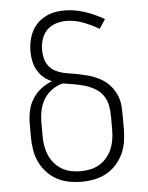

<svg xmlns="http://www.w3.org/2000/svg" viewBox="-54 -796 658 852"><g transform="rotate(-5 275.0 -370.0)"><path d="M275 12Q247 12 218.5 6.5Q190 1 165 -12.5Q140 -26 120.5 -47.5Q101 -69 89 -94.5Q77 -120 72.5 -148.5Q68 -177 68 -205V-265Q68 -293 74 -321.5Q80 -350 95 -374Q110 -398 133 -416Q156 -434 183 -444Q163 -452 146 -466.5Q129 -481 118.5 -500Q108 -519 103.5 -540.5Q99 -562 99 -584Q99 -606 103.5 -628Q108 -650 117.5 -670Q127 -690 142.5 -706Q158 -722 178 -732.5Q198 -743 219.5 -747.5Q241 -752 264 -752Q310 -752 355 -737Q400 -722 441 -698L414 -657Q380 -677 343 -691Q306 -705 267 -705Q244 -705 220.5 -697Q197 -689 181 -672Q165 -655 158 -632Q151 -609 151 -585Q151 -566 155.5 -548Q160 -530 171 -515Q182 -500 198.5 -491Q215 -482 233 -477.5Q251 -473 269.5 -470.5Q288 -468 306 -464Q324 -460 342 -455.5Q360 -451 377.5 -443.5Q395 -436 410.5 -426Q426 -416 438.5 -402.5Q451 -389 460.5 -372.5Q470 -356 475 -338.5Q480 -321 481 -302Q482 -283 482 -265V-205Q482 -177 477.5 -148.5Q473 -120 461 -94.5Q449 -69 429.5 -47.5Q410 -26 385 -12.5Q360 1 331.5 6.5Q303 12 275 12ZM275 -35Q297 -35 318.5 -39.5Q340 -44 358.5 -55Q377 -66 391.5 -83Q406 -100 414.5 -120Q423 -140 426.5 -161.5Q430 -183 430 -205V-265Q430 -289 425.5 -314Q421 -339 407 -359Q393 -379 371.5 -391.5Q350 -404 326.5 -411Q303 -418 278.5 -422Q254 -426 230 -430Q204 -424 181.5 -408Q159 -392 145 -369Q131 -346 125.5 -319Q120 -292 120 -265V-205Q120 -183 123.5 -161.5Q127 -140 135.5 -120Q144 -100 158.5 -83Q173 -66 191.5 -55Q210 -44 231.5 -39.5Q253 -35 275 -35Z"/></g></svg>

Font: Lode Dark
Style: Regular
Weight: 400
Monospace: yes
Designer: Belleve Invis
Foundry: Belleve Invis
Version: Version 29.2.0; ttfautohint (v1.8.3)